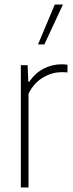

<svg xmlns="http://www.w3.org/2000/svg" viewBox="-20 -828 323 848"><path d="M72 0V-540H102L105 -467H109Q135.5 -505.5 173 -524.8Q210.5 -544 251 -544Q260 -544 266.8 -543.5Q273.5 -543 278 -542V-508Q270.5 -509 264.8 -509Q259 -509 250 -509Q209 -509 168.8 -484.8Q128.5 -460.5 106 -414V0ZM148 -632 222 -808H258L176 -632Z"/></svg>

Font: Encode Sans Condensed Condensed Thin
Style: Regular
Weight: 100
Width: 3
Designer: Multiple Designers
Foundry: Impallari Type
Version: Version 3.000; ttfautohint (v1.8.3) -l 8 -r 50 -G 200 -x 14 